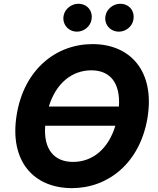

<svg xmlns="http://www.w3.org/2000/svg" viewBox="-20 -966 822 996"><path d="M745 -353.7C784.8 -595.9 657 -737.2 459.9 -737.2C270.2 -737.2 105.1 -605.1 66.8 -371.8C26.6 -130.3 154.8 9.9 353 9.9C541.5 9.9 705.6 -120.4 745 -353.7ZM214.5 -313.9H578.5C541.9 -192.8 459.9 -126.1 358.7 -126.1C262.1 -126.1 204.9 -190 214.5 -313.9ZM233.3 -413.4C270.2 -533.7 352.6 -601.2 453.8 -601.2C550.8 -601.2 605.1 -536.2 596.9 -413.4ZM309.7 -883.2C302.6 -839.5 334.5 -801.8 379.6 -801.8C416.5 -801.8 449.9 -830.3 454.9 -865.1C462.4 -909.8 432.2 -946.4 386.4 -946.4C349.8 -946.4 315.7 -919 309.7 -883.2ZM527 -883.2C519.5 -838.8 551.8 -801.8 596.9 -801.8C633.9 -801.8 667.3 -830.3 672.2 -865.1C679.7 -909.8 649.5 -946.4 603.7 -946.4C567.1 -946.4 533 -919 527 -883.2Z"/></svg>

Font: Margiela Sans
Style: Bold Italic
Weight: 700
Italic angle: -9.39999°
Designer: Stefan Endress, Andreas Faust
Version: Version 1.100;FEAKit 1.0